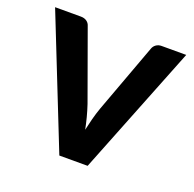

<svg xmlns="http://www.w3.org/2000/svg" viewBox="-97 -613 723 714"><g transform="rotate(20 264.0 -256.5)"><path d="M523.5 -513 320 0H208L4.5 -513H106.5Q120.5 -513 129.8 -506.5Q139 -500 142 -490L241 -216Q249 -192 255 -169Q261 -146 265.5 -123Q270.5 -146 276.5 -169Q282.5 -192 291 -216L392 -490Q395.5 -500 404.5 -506.5Q413.5 -513 426 -513Z"/></g></svg>

Font: LatoLatin
Style: Bold
Weight: 700
Designer: Lukasz Dziedzic with Adam Twardoch and Botio Nikoltchev
Foundry: tyPoland Lukasz Dziedzic
Version: Version 2.015; 2015-08-06; http://www.latofonts.com/